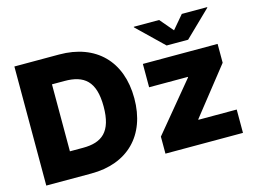

<svg xmlns="http://www.w3.org/2000/svg" viewBox="-102 -952 1513 1133"><g transform="rotate(-15 654.5 -385.5)"><path d="M326.2 0C547.4 0 686 -136.2 686 -363.3C686 -590.8 547.4 -727.5 324.2 -727.5H50.8V0ZM778.8 0H1252.4V-142.6H1018.6V-146L1243.7 -430.7V-545.9H787.1V-403.3H1023.9V-399.9L778.8 -104ZM946.8 -771.5H792V-768.1L950.7 -614.7H1082L1240.2 -768.1V-771.5H1085.4L1016.1 -689.9ZM237.8 -159.2V-568.4H314C433.6 -568.4 498.5 -518.1 498.5 -363.3C498.5 -209 433.6 -159.2 318.4 -159.2Z"/></g></svg>

Font: Raveo ExtraBold
Style: Regular
Weight: 800
Designer: Jakub Foglar, Rasmus Andersson (Inter)
Foundry: Jakubfoglar.com
Version: Version 1.100;Glyphs 3.2.3 (3260)